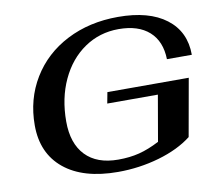

<svg xmlns="http://www.w3.org/2000/svg" viewBox="-79 -802 1022 904"><g transform="rotate(-10 432.0 -349.5)"><path d="M66 -274Q66 -399 126.5 -498.5Q187 -598 295 -653.5Q403 -709 540 -709Q688 -709 770 -646.5Q852 -584 852 -473H733Q731 -559 679 -605.5Q627 -652 533 -652Q442 -652 369.5 -602.5Q297 -553 256 -465Q215 -377 215 -266Q215 -161 269.5 -104Q324 -47 426 -47Q481 -47 526.5 -58.5Q572 -70 624 -97L662 -316H420L430 -369H819L770 -94Q707 -45 612 -17.5Q517 10 415 10Q249 10 157.5 -65Q66 -140 66 -274Z"/></g></svg>

Font: Fahkwang SemiBold
Style: Italic
Weight: 600
Italic angle: -10°
Version: Version 1.000; ttfautohint (v1.6)